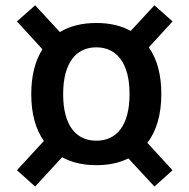

<svg xmlns="http://www.w3.org/2000/svg" viewBox="-20 -614 709 720"><path d="M341.3 -527.8C287.6 -527.8 242.2 -516.6 204.6 -493.7L111.8 -594.2L43.5 -533.7L139.2 -429.2C111.3 -385.3 97.2 -329.1 97.2 -261.2C97.2 -189 112.8 -130.4 144.5 -85.4L43.5 24.4L111.8 85.4L212.9 -24.4C249 -4.4 292 5.4 341.3 5.4C387.2 5.4 427.2 -2.9 461.4 -20L559.1 85.4L627 24.4L532.7 -78.1C566.4 -122.6 585 -183.6 585 -261.2C585 -333.5 569.3 -392.1 538.1 -436.5L627 -533.7L559.1 -594.2L470.2 -498C434.1 -518.1 391.1 -527.8 341.3 -527.8ZM341.3 -436.5C417 -436.5 465.8 -378.4 465.8 -261.2C465.8 -144 418 -86.4 341.3 -86.4C264.6 -86.4 216.8 -144 216.8 -261.2C216.8 -378.4 265.1 -436.5 341.3 -436.5Z"/></svg>

Font: Estedad SemiBold
Style: Regular
Weight: 600
Designer: Amin Abedi
Version: Version 7.3